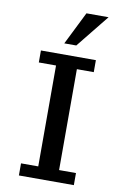

<svg xmlns="http://www.w3.org/2000/svg" viewBox="-103 -1018 691 1077"><g transform="rotate(10 242.5 -479.5)"><path d="M84 1V-67.9H182.1V-642.6H84V-710.9H397V-642.6H300.8V-67.9H397V1ZM206.1 -772.9 299.3 -960.4H425.3L274.4 -772.9Z"/></g></svg>

Font: Comme Medium
Style: Regular
Weight: 500
Version: Version 1.000;gftools[0.9.27]